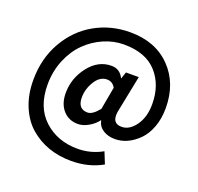

<svg xmlns="http://www.w3.org/2000/svg" viewBox="-156 -921 1320 1281"><g transform="rotate(20 503.5 -281.0)"><path d="M478 190Q302 190 182 86Q124 35 90 -47Q56 -129 56 -232Q56 -385 125 -505Q194 -625 307.5 -688.5Q421 -752 557 -752Q736 -752 843.5 -642Q951 -532 951 -356Q951 -282 928.5 -221.5Q906 -161 869 -124Q792 -47 701 -47Q652 -47 617 -69.5Q582 -92 574 -133H572Q547 -100 508.5 -78.5Q470 -57 435 -57Q370 -57 329.5 -102.5Q289 -148 289 -225Q289 -329 355 -414Q421 -499 515 -499Q575 -499 602 -443H604L620 -490H711L662 -246Q636 -139 716 -139Q771 -139 814 -198.5Q857 -258 857 -351Q857 -487 778.5 -574Q700 -661 545 -661Q472 -661 402 -630.5Q332 -600 277.5 -546Q223 -492 189.5 -411Q156 -330 156 -236Q156 -76 251 11.5Q346 99 490 99Q583 99 665 53L698 135Q600 190 478 190ZM400 -233Q400 -151 470 -151Q505 -151 549 -206L578 -366Q557 -403 519 -403Q468 -403 434 -348Q400 -293 400 -233Z"/></g></svg>

Font: Swei Fan Sans CJK TC
Style: Bold
Weight: 700
Version: Version 2.130